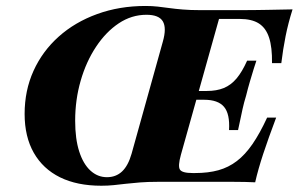

<svg xmlns="http://www.w3.org/2000/svg" viewBox="-20 -602 986 634"><path d="M314.5 11.3Q234.7 11.3 178.2 -16.5Q121.8 -44.4 91.5 -97.6Q61.3 -150.8 61.3 -225.8Q61.3 -303.2 90.7 -368.1Q120.2 -433.1 173.8 -481Q227.4 -529 300.8 -555.6Q374.2 -582.3 460.5 -582.3Q482.3 -582.3 500.8 -580.2Q519.4 -578.2 539.1 -575.4Q558.9 -572.6 583.5 -570.6Q608.1 -568.5 641.9 -568.5H765.3Q818.5 -568.5 862.5 -569.4Q906.5 -570.2 946 -571Q931.5 -525 923 -482.3Q914.5 -439.5 908.9 -393.5H878.2Q879 -446 868.5 -477.8Q858.1 -509.7 834.7 -524.6Q811.3 -539.5 771 -539.5H703.2L577.4 -91.1Q566.9 -53.2 574.2 -41.9Q581.5 -30.6 616.1 -30.6H624.2Q667.7 -30.6 701.2 -39.9Q734.7 -49.2 762.1 -70.2Q789.5 -91.1 813.7 -126.2Q837.9 -161.3 862.1 -213.7H891.9Q866.1 -145.2 849.2 -94Q832.3 -42.7 822.6 0Q805.6 -0.8 788.7 -1.2Q771.8 -1.6 750.8 -1.6Q729.8 -1.6 700 -1.6Q670.2 -1.6 627.4 -1.6H500.8Q467.7 -1.6 442.3 0.4Q416.9 2.4 396 4.8Q375 7.3 355.6 9.3Q336.3 11.3 314.5 11.3ZM333.1 -16.9Q362.9 -16.9 383.1 -35.9Q403.2 -54.8 414.5 -94.4L517.7 -464.5Q530.6 -509.7 517.7 -531.5Q504.8 -553.2 463.7 -553.2Q414.5 -553.2 372.2 -525Q329.8 -496.8 297.2 -447.6Q264.5 -398.4 246.4 -335.5Q228.2 -272.6 228.2 -203.2Q228.2 -143.5 241.5 -102Q254.8 -60.5 278.6 -38.7Q302.4 -16.9 333.1 -16.9ZM580.6 -272.6 588.7 -301.6H722.6L714.5 -272.6ZM736.3 -172.6Q739.5 -225.8 719.8 -249.2Q700 -272.6 654 -272.6L662.9 -301.6Q695.2 -301.6 719 -311.3Q742.7 -321 761.3 -343.1Q779.8 -365.3 796 -401.6H826.6Q823.4 -392.7 817.7 -374.2Q812.1 -355.6 805.2 -332.7Q798.4 -309.7 792.7 -286.3Q788.7 -274.2 786.3 -264.1Q783.9 -254 781 -242.3Q778.2 -230.6 775 -214.1Q771.8 -197.6 766.1 -172.6Z"/></svg>

Font: Playfair 5pt SemiExpanded Light Black
Style: Italic
Weight: 900
Italic angle: -15.6°
Version: Version 2.001;gftools[0.9.30]